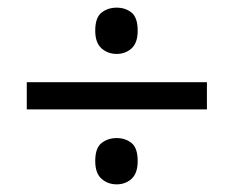

<svg xmlns="http://www.w3.org/2000/svg" viewBox="-20 -603 612 502"><path d="M285 -462Q262 -462 245.5 -476.5Q229 -491 229 -523Q229 -557 245.5 -570Q262 -583 285 -583Q308 -583 324 -570Q340 -557 340 -523Q340 -491 324 -476.5Q308 -462 285 -462ZM50 -317V-388H521V-317ZM285 -121Q262 -121 245.5 -135.5Q229 -150 229 -182Q229 -216 245.5 -229Q262 -242 285 -242Q308 -242 324 -229Q340 -216 340 -182Q340 -150 324 -135.5Q308 -121 285 -121Z"/></svg>

Font: Noto Sans Phoenician
Style: Regular
Weight: 400
Designer: Monotype Design Team
Foundry: Monotype Imaging Inc.
Version: Version 2.001; ttfautohint (v1.8.4.7-5d5b)